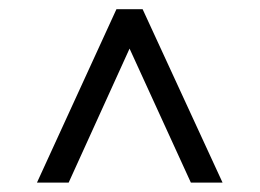

<svg xmlns="http://www.w3.org/2000/svg" viewBox="-20 -705 565 418"><path d="M245 -636.5H279L129.5 -307.5H60.5L233.5 -685H290.5L464.5 -307.5H395.5Z"/></svg>

Font: Newsreader 36pt ExtraBold
Style: Regular
Weight: 800
Designer: Hugues Gentile
Foundry: Production Type
Version: Version 1.003